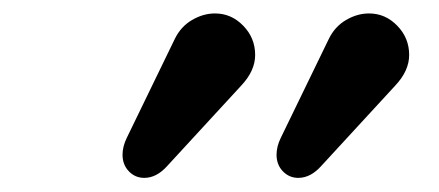

<svg xmlns="http://www.w3.org/2000/svg" viewBox="-20 -734 640 280"><path d="M448.7 -492.2Q433.1 -474.6 415 -474.6Q401.9 -474.6 392.6 -484.1Q383.3 -493.7 383.3 -508.3Q383.3 -520.5 389.6 -533.2L459.5 -677.2Q468.3 -695.3 484.6 -704.8Q501 -714.4 518.1 -714.4Q542 -714.4 559.3 -696.5Q576.7 -678.7 576.7 -653.8Q576.7 -630.9 556.6 -609.4ZM224.1 -492.2Q208.5 -474.6 190.4 -474.6Q177.2 -474.6 168 -484.1Q158.7 -493.7 158.7 -508.3Q158.7 -520.5 165 -533.2L234.9 -677.2Q243.7 -695.3 260 -704.8Q276.4 -714.4 293.5 -714.4Q317.4 -714.4 334.7 -696.5Q352.1 -678.7 352.1 -653.8Q352.1 -630.9 332 -609.4Z"/></svg>

Font: Anka/Coder
Style: Italic
Weight: 400
Italic angle: -12°
Monospace: yes
Version: Version 001.100